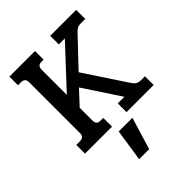

<svg xmlns="http://www.w3.org/2000/svg" viewBox="-252 -773 1151 1151"><g transform="rotate(-45 324.0 -197.0)"><path d="M33 -74H62Q82 -74 90.5 -82.5Q99 -91 99 -110V-538Q99 -557 90.5 -565.5Q82 -574 62 -574H39V-647H256V-574H238Q220 -574 212.5 -565Q205 -556 205 -538V-326L436 -574H385V-647H605V-570H568Q549 -570 538 -564Q527 -558 513 -543L351 -372L528 -104Q539 -88 551 -81Q563 -74 582 -74H615V0H385V-74H441L288 -306L205 -217V-110Q205 -92 212.5 -83Q220 -74 240 -74H262V0H33ZM270 49H386L324 253H239Z"/></g></svg>

Font: Pridi
Style: Regular
Weight: 400
Designer: Katatrad Team
Foundry: CadsonDemak
Version: Version 1.001